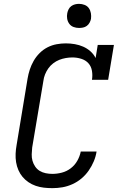

<svg xmlns="http://www.w3.org/2000/svg" viewBox="-20 -968 640 996"><path d="M252 8Q229 8 207.5 5.5Q186 3 165.5 -4Q145 -11 127.5 -23Q110 -35 97 -50.5Q84 -66 75.5 -85.5Q67 -105 63.5 -126.5Q60 -148 61 -170.5Q62 -193 66 -215L123 -560Q127 -584 134.5 -607Q142 -630 154.5 -652Q167 -674 185.5 -692.5Q204 -711 226.5 -722.5Q249 -734 273.5 -738.5Q298 -743 321 -743Q345 -743 368 -739Q391 -735 411.5 -726Q432 -717 449 -702Q466 -687 476 -667L487 -735H571L541 -554H457Q461 -577 457 -600.5Q453 -624 438.5 -640Q424 -656 401.5 -663Q379 -670 356 -670Q339 -670 321.5 -667Q304 -664 287.5 -657.5Q271 -651 256 -639.5Q241 -628 230.5 -613Q220 -598 213.5 -581.5Q207 -565 205 -548L147 -203Q145 -185 144.5 -167.5Q144 -150 148.5 -134Q153 -118 162.5 -104Q172 -90 186 -81.5Q200 -73 217 -69.5Q234 -66 252 -66Q276 -66 301 -72.5Q326 -79 347 -95Q368 -111 381 -134Q394 -157 399 -182H481Q477 -156 466.5 -131Q456 -106 440 -83Q424 -60 402.5 -42Q381 -24 355.5 -12.5Q330 -1 304 3.5Q278 8 252 8ZM390 -823Q375 -823 361.5 -828Q348 -833 339.5 -844.5Q331 -856 328.5 -870.5Q326 -885 329 -900Q331 -910 336 -920Q341 -930 350 -936.5Q359 -943 369.5 -945.5Q380 -948 390 -948Q405 -948 419 -942.5Q433 -937 441 -925.5Q449 -914 451.5 -899.5Q454 -885 452 -870Q450 -860 444.5 -850Q439 -840 430 -833.5Q421 -827 410.5 -825Q400 -823 390 -823Z"/></svg>

Font: Iosevka Slab Extended Oblique
Style: Regular
Weight: 400
Width: 7
Italic angle: -9°
Monospace: yes
Designer: Belleve Invis
Foundry: Belleve Invis
Version: Version 11.1.0; ttfautohint (v1.8.3)